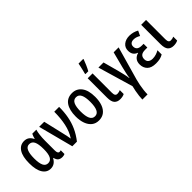

<svg xmlns="http://www.w3.org/2000/svg" viewBox="25 -1667 2788 2788"><g transform="rotate(-45 1419.0 -272.5)"><path d="M211 10Q132 10 87 -61Q42 -132 42 -268Q42 -406 88.5 -478Q135 -550 218 -550Q263 -550 294 -528.5Q325 -507 346 -464H351Q355 -484 362.5 -504.5Q370 -525 378 -540H461Q450 -505 443.5 -450.5Q437 -396 437 -339V-138Q437 -73 472 -73Q487 -73 500 -78V-1Q495 3 478.5 6.5Q462 10 451 10Q408 10 383 -9Q358 -28 347 -74H340Q320 -35 287.5 -12.5Q255 10 211 10ZM239 -73Q290 -73 314 -119.5Q338 -166 338 -260V-268Q338 -368 314.5 -416.5Q291 -465 237 -465Q188 -465 165.5 -414Q143 -363 143 -267Q143 -168 166 -120.5Q189 -73 239 -73Z M519 -540H623L697 -223Q705 -190 712 -156Q719 -122 722 -99H726Q782 -185 805.5 -296Q829 -407 829 -540H929Q929 -434 912 -342Q895 -250 857 -166Q819 -82 755 0H660Z M1403 -271Q1403 -187 1380.5 -124Q1358 -61 1313 -25.5Q1268 10 1200 10Q1136 10 1091.5 -25Q1047 -60 1023.5 -123Q1000 -186 1000 -271Q1000 -402 1051 -476Q1102 -550 1202 -550Q1294 -550 1348.5 -478.5Q1403 -407 1403 -271ZM1102 -270Q1102 -175 1126 -124.5Q1150 -74 1202 -74Q1253 -74 1277 -124Q1301 -174 1301 -271Q1301 -367 1277 -416.5Q1253 -466 1201 -466Q1149 -466 1125.5 -416.5Q1102 -367 1102 -270Z M1616 -540V-145Q1616 -108 1627 -91.5Q1638 -75 1662 -75Q1679 -75 1695.5 -79Q1712 -83 1724 -89V-9Q1688 10 1638 10Q1579 10 1547.5 -24.5Q1516 -59 1516 -144V-540ZM1535 -606V-619Q1540 -637 1548 -669.5Q1556 -702 1563 -734.5Q1570 -767 1573 -785H1669V-774Q1656 -738 1636 -691.5Q1616 -645 1594 -606Z M2151 -540 2004 -22Q1993 19 1984 65.5Q1975 112 1970 157.5Q1965 203 1965 240H1859Q1859 211 1864 168.5Q1869 126 1877.5 81Q1886 36 1895 2L1736 -540H1841L1905 -304Q1917 -256 1929 -205.5Q1941 -155 1945 -116H1949Q1953 -153 1964 -202.5Q1975 -252 1987 -301L2049 -540Z M2444 -320V-243H2398Q2342 -243 2317 -220.5Q2292 -198 2292 -155Q2292 -114 2317.5 -93.5Q2343 -73 2386 -73Q2422 -73 2457 -84Q2492 -95 2520 -112V-25Q2490 -7 2455 1.5Q2420 10 2372 10Q2279 10 2235 -34.5Q2191 -79 2191 -149Q2191 -203 2218.5 -236.5Q2246 -270 2293 -282V-287Q2212 -315 2212 -409Q2212 -474 2259 -512Q2306 -550 2381 -550Q2455 -550 2524 -512L2488 -436Q2464 -451 2438.5 -459.5Q2413 -468 2386 -468Q2348 -468 2328 -450Q2308 -432 2308 -400Q2308 -320 2407 -320Z M2714 -540V-145Q2714 -108 2725 -91.5Q2736 -75 2760 -75Q2777 -75 2793.5 -79Q2810 -83 2822 -89V-9Q2786 10 2736 10Q2677 10 2645.5 -24.5Q2614 -59 2614 -144V-540Z"/></g></svg>

Font: Avrile Sans Condensed Medium
Style: Regular
Weight: 500
Width: 3
Designer: Monotype Design Team
Foundry: Monotype Imaging Inc.
Version: Version 2.001;September 10, 2019;FontCreator 11.5.0.2425 64-